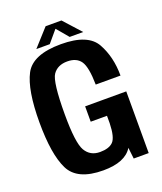

<svg xmlns="http://www.w3.org/2000/svg" viewBox="-146 -888 834 987"><g transform="rotate(-20 271.0 -395.0)"><path d="M248.5 4Q106.5 4 64.8 -80.5Q23 -165 23 -340Q23 -517 66 -598.8Q109 -680.5 264 -680.5Q411.5 -680.5 454.2 -603.2Q497 -526 497 -424H361.5Q360 -520 337.5 -553Q315 -586 264 -586Q211 -586 185.2 -549Q159.5 -512 159.5 -334Q159.5 -178.5 185.2 -134.5Q211 -90.5 264.5 -90.5Q313.5 -90.5 336.2 -113.2Q359 -136 361 -212.5V-253.5H272V-337.5H497V0H415L408 -61Q368 4 248.5 4ZM137 -700 222 -794H308.5L393.5 -700H319.5L265 -764.5L210.5 -700Z"/></g></svg>

Font: Anybody SemiBold
Style: Regular
Weight: 600
Designer: Tyler Finck
Foundry: Etcetera Type Company
Version: Version 1.010; ttfautohint (v1.8.3) -l 8 -r 50 -G 200 -x 14 